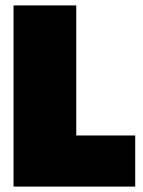

<svg xmlns="http://www.w3.org/2000/svg" viewBox="-20 -690 529 710"><path d="M30 -670H262V-189H480V0H30Z"/></svg>

Font: Cairo Black
Style: Regular
Weight: 900
Designer: Mohamed Gaber, Accademia di Belle Arti di Urbino and others
Foundry: Kief Type Foundry, Accademia di Belle Arti di Urbino and others
Version: Version 3.011